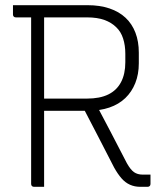

<svg xmlns="http://www.w3.org/2000/svg" viewBox="-20 -720 640 740"><path d="M343 -332Q375 -272 406.5 -211.5Q438 -151 469 -91Q483 -66 496.5 -56.5Q510 -47 530 -47Q537 -47 541.5 -47Q546 -47 550 -47H560Q560 -37 560 -29Q560 -21 560 -11Q560 -6 557 -3Q554 0 549 0Q542 0 535 0Q528 0 520 0Q499 0 481 -8Q463 -16 448.5 -32.5Q434 -49 420 -74Q390 -133 359.5 -191.5Q329 -250 299 -308ZM30 -700Q102 -700 174 -700Q246 -700 318 -700Q365 -700 402 -687.5Q439 -675 464 -651.5Q489 -628 502 -594Q515 -560 515 -517V-476Q515 -434 501.5 -400Q488 -366 463 -342Q438 -318 401.5 -305.5Q365 -293 318 -293Q275 -293 231 -293Q187 -293 143 -293L132 -284V-340Q178 -340 223.5 -340Q269 -340 315 -340Q365 -340 397.5 -356Q430 -372 446.5 -403.5Q463 -435 463 -480V-513Q463 -545 454.5 -571.5Q446 -598 428 -615Q410 -633 382.5 -643Q355 -653 315 -653Q269 -653 223.5 -653Q178 -653 132.5 -653Q87 -653 41 -653Q36 -653 33 -656Q30 -659 30 -664Q30 -673 30 -682Q30 -691 30 -700ZM150 0Q140 0 130.5 0Q121 0 111 0Q106 0 103 -3Q100 -6 100 -11Q100 -95 100 -178.5Q100 -262 100 -345.5Q100 -429 100 -512.5Q100 -596 100 -680H162L150 -669Q150 -611 150 -553.5Q150 -496 150 -438Q150 -382 150 -325.5Q150 -269 150 -213Q150 -157 150 -100Q150 -74 150 -49Q150 -24 150 0Z"/></svg>

Font: Recursive Monospace Light
Style: Regular
Weight: 300
Version: Version 1.047